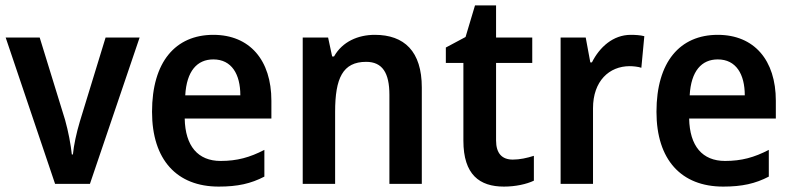

<svg xmlns="http://www.w3.org/2000/svg" viewBox="-20 -681 2935 711"><path d="M184 0H313L497 -542H371L276 -232C263 -189 253 -142 250 -109H246C242 -147 233 -194 221 -237L127 -542H1Z M770 -552C630 -552 543 -452 543 -267C543 -89 635 10 790 10C860 10 909 -1 959 -27V-126C905 -98 858 -85 797 -85C713 -85 666 -140 664 -242H985V-308C985 -458 905 -552 770 -552ZM770 -461C838 -461 870 -406 870 -328H666C671 -418 710 -461 770 -461Z M1368 -552C1306 -552 1248 -527 1217 -472H1210L1195 -542H1101V0H1221V-267C1221 -391 1249 -452 1336 -452C1396 -452 1422 -411 1422 -330V0H1542V-357C1542 -491 1477 -552 1368 -552Z M1879 -90C1839 -90 1817 -113 1817 -161V-448H1951V-542H1817V-661H1739L1704 -544L1631 -505V-448H1696V-160C1696 -34 1756 10 1846 10C1889 10 1930 1 1957 -12V-104C1932 -96 1905 -90 1879 -90Z M2316 -552C2250 -552 2200 -506 2172 -450H2166L2149 -542H2056V0H2176V-280C2176 -381 2236 -436 2312 -436C2324 -436 2344 -434 2355 -430L2366 -547C2351 -551 2331 -552 2316 -552Z M2638 -552C2498 -552 2411 -452 2411 -267C2411 -89 2503 10 2658 10C2728 10 2777 -1 2827 -27V-126C2773 -98 2726 -85 2665 -85C2581 -85 2534 -140 2532 -242H2853V-308C2853 -458 2773 -552 2638 -552ZM2638 -461C2706 -461 2738 -406 2738 -328H2534C2539 -418 2578 -461 2638 -461Z"/></svg>

Font: Noto Sans Gujarati UI SemiCondensed SemiBold
Style: Regular
Weight: 600
Width: 4
Designer: Jelle Bosma - Monotype Design Team, Universal Thirst
Foundry: Monotype Imaging Inc.
Version: Version 2.106